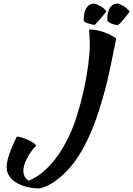

<svg xmlns="http://www.w3.org/2000/svg" viewBox="-20 -903 742 1069"><path d="M476 -739Q514 -739 555 -725Q596 -711 627 -689Q617 -638 608.5 -597Q600 -556 593 -522.5Q586 -489 579.5 -461.5Q573 -434 567 -410Q543 -320 517.5 -247.5Q492 -175 463.5 -117Q435 -59 403.5 -14Q372 31 336 65Q301 98 266 119Q231 140 201 146Q161 146 127 137Q93 128 68.5 112.5Q44 97 30.5 75.5Q17 54 17 28Q17 0 31 -42.5Q45 -85 74 -143Q86 -142 102 -137Q118 -132 134 -125Q150 -118 163 -109.5Q176 -101 182 -93Q150 -60 130 -20.5Q110 19 110 48Q110 65 116.5 78.5Q123 92 139 103Q200 80 258 17.5Q316 -45 361 -138Q388 -193 410 -264Q432 -335 447.5 -406.5Q463 -478 471.5 -543.5Q480 -609 480 -654Q480 -661 479.5 -673.5Q479 -686 478.5 -699.5Q478 -713 477 -724Q476 -735 476 -739ZM446 -788Q446 -803 448 -819.5Q450 -836 456 -849.5Q462 -863 473.5 -872.5Q485 -882 504 -883Q517 -881 539.5 -868.5Q562 -856 572 -839Q572 -839 563.5 -828Q555 -817 543.5 -804Q532 -791 521.5 -779Q511 -767 507 -764Q482 -769 466.5 -774Q451 -779 446 -788ZM577 -788Q577 -804 579 -820.5Q581 -837 587 -850.5Q593 -864 604 -873Q615 -882 633 -883Q639 -883 648.5 -879Q658 -875 668 -869Q678 -863 687 -855Q696 -847 702 -839Q702 -838 693.5 -827Q685 -816 674 -802.5Q663 -789 652 -777Q641 -765 635 -763Q612 -766 597.5 -773Q583 -780 577 -788Z"/></svg>

Font: Sweet Mavka Script
Style: Regular
Weight: 500
Designer: Pablo Impallari/Anastassiya Vishnevskaya
Foundry: Pablo Impallari/ Anastassiya Vishnevskaya
Version: Version 2.0/www.impallari.com/   behance.net/sweetcherry